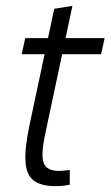

<svg xmlns="http://www.w3.org/2000/svg" viewBox="-20 -630 377 655"><path d="M54 -445 66 -500H337L325 -445ZM218 -50V0Q203 3 193 4Q183 5 170 5Q120 5 95 -14Q70 -33 67 -78Q64 -123 80 -200L165 -600L227 -610L133 -167Q119 -99 129.5 -73Q140 -47 181 -47Q190 -47 198.5 -48Q207 -49 218 -50Z"/></svg>

Font: Epunda Sans Light
Style: Italic
Weight: 300
Italic angle: -12.0243°
Designer: Simon Atzbach
Foundry: typofactur
Version: Version 2.204